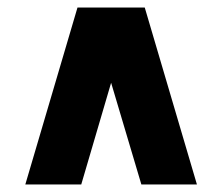

<svg xmlns="http://www.w3.org/2000/svg" viewBox="-20 -721 588 508"><path d="M47 -233 185 -701H363L501 -233H354L274 -502L195 -233Z"/></svg>

Font: Georama ExtraBold
Style: Regular
Weight: 800
Designer: Jean-Baptiste Levee
Foundry: Production Type
Version: Version 1.001